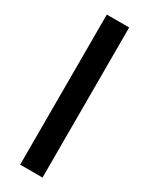

<svg xmlns="http://www.w3.org/2000/svg" viewBox="-193 -767 627 806"><g transform="rotate(30 120.5 -364.0)"><path d="M174.8 -727.5V0H66.4V-727.5Z"/></g></svg>

Font: Inter Display Medium
Style: Regular
Weight: 500
Designer: Rasmus Andersson
Foundry: rsms
Version: Version 4.001;git-9221beed3